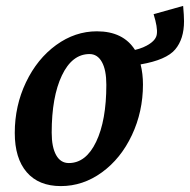

<svg xmlns="http://www.w3.org/2000/svg" viewBox="-20 -617 643 650"><path d="M30 -167Q30 -259 68 -338.5Q106 -418 170 -464.5Q234 -511 308 -511Q397 -511 437 -448Q467 -455 488 -469.5Q509 -484 511 -502Q514 -524 500 -569L600 -597Q603 -564 603 -545Q603 -485 573 -449.5Q543 -414 456 -399Q464 -367 464 -331Q464 -239 426.5 -159.5Q389 -80 325 -33.5Q261 13 186 13Q111 13 70.5 -34Q30 -81 30 -167ZM340 -330Q340 -380 325 -407Q310 -434 283 -434Q224 -434 189.5 -361.5Q155 -289 155 -168Q155 -119 170 -92Q185 -65 213 -65Q271 -65 305.5 -137Q340 -209 340 -330Z"/></svg>

Font: Andada Pro
Style: Bold Italic
Weight: 700
Italic angle: -7°
Designer: Carolina Giovagnoli
Foundry: Huerta Tipografica
Version: Version 3.005; ttfautohint (v1.8.4)